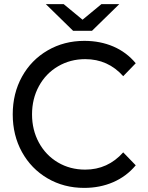

<svg xmlns="http://www.w3.org/2000/svg" viewBox="-20 -907 719 935"><path d="M211.5 -38.5C264.5 -7.5 324 8 390 8C441.3 8 488.5 -1.3 531.5 -20C574.5 -38.7 611 -66 641 -102L580 -165C530 -109 468.3 -81 395 -81C345.7 -81 301.3 -92.7 262 -116C222.7 -139.3 191.8 -171.5 169.5 -212.5C147.2 -253.5 136 -299.3 136 -350C136 -400.7 147.2 -446.5 169.5 -487.5C191.8 -528.5 222.8 -560.7 262.5 -584C302.2 -607.3 346.3 -619 395 -619C469 -619 530.7 -591.3 580 -536L641 -599C611 -635 574.7 -662.2 532 -680.5C489.3 -698.8 442.3 -708 391 -708C325 -708 265.3 -692.5 212 -661.5C158.7 -630.5 117 -587.8 87 -533.5C57 -479.2 42 -418 42 -350C42 -282 57 -220.8 87 -166.5C117 -112.2 158.5 -69.5 211.5 -38.5ZM561 -887H474L382 -811L290 -887H203L336 -757H428Z"/></svg>

Font: Rookery
Style: Regular
Weight: 400
Designer: Ryan Kimball / Julieta Ulanovsky
Foundry: Motorola Mobility LLC.
Version: Version 1.0